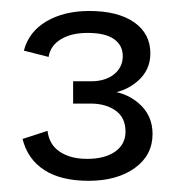

<svg xmlns="http://www.w3.org/2000/svg" viewBox="-20 -613 320 350"><path d="M141.6 -283.4Q91.2 -283.4 60.8 -303Q30.3 -322.7 21.1 -359.7L66.6 -374.5Q69.7 -349 89.3 -336.2Q108.8 -323.4 138.7 -323.4Q171.2 -323.4 190 -336.7Q208.8 -350.1 208.8 -373.1Q208.8 -398.6 190.8 -411.4Q172.8 -424.2 144.9 -424.2H113.3V-464.8H145.5Q172 -464.8 187.9 -477.6Q203.8 -490.4 203.8 -510.7Q203.8 -530.3 188 -541.6Q172.2 -553 139.7 -553Q109.8 -553 90.8 -541.3Q71.7 -529.6 68.6 -509.2L23.5 -520.7Q32.6 -555.3 64.8 -574.2Q97.1 -593 142.6 -593Q194.8 -593 224.5 -572.4Q254.1 -551.8 254.1 -515.6Q254.1 -484.6 230 -464.3Q206 -444 172.1 -441.9V-447.4Q207.2 -446.6 232.7 -424.9Q258.1 -403.2 258.1 -368.8Q258.1 -330 225.7 -306.7Q193.2 -283.4 141.6 -283.4Z"/></svg>

Font: Rokkitt SemiBold
Style: Regular
Weight: 600
Designer: Vernon Adams
Foundry: Vernon Adams
Version: Version 3.103